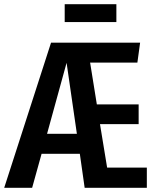

<svg xmlns="http://www.w3.org/2000/svg" viewBox="-36 -894 746 914"><path d="M663 -96V0H367L344 -162H162L117 0H-16L207 -691H631L618 -596H393L425 -397H624V-303H440L474 -96ZM330 -257 281 -595 188 -257ZM272 -789V-874H518V-789Z"/></svg>

Font: Fira Sans Compressed Medium
Style: Regular
Weight: 500
Width: 1
Designer: bBox Type GmbH & Carrois Corporate GbR & Edenspiekermann AG
Foundry: bBox Type GmbH & Carrois Corporate GbR & Edenspiekermann AG
Version: Version 4.301